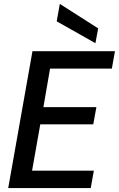

<svg xmlns="http://www.w3.org/2000/svg" viewBox="-20 -962 608 982"><path d="M22 0 146 -700H568L552 -611H236L202 -414H473L457 -326H186L144 -89H460L444 0ZM468 -741 270 -853 286 -942 482 -817Z"/></svg>

Font: Rethink Sans Medium
Style: Italic
Weight: 500
Italic angle: -10°
Designer: The Rethink Sans project authors (Hans Thiessen). DM Sans designed by Colophon Foundry.
Foundry: Rethink Communications LLC
Version: Version 1.001